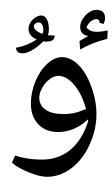

<svg xmlns="http://www.w3.org/2000/svg" viewBox="-20 -599 509 871"><path d="M192.9 203.1Q160.6 203.1 110.8 182.9Q61 162.6 34.2 139.2L48.3 106.4Q102.1 125 169.9 125Q245.1 125 298.8 80.8Q352.5 36.6 379.9 -48.8L378.9 -57.1L377 -55.7Q350.1 -29.8 315.7 -14.9Q281.2 0 244.6 0Q187 0 153.6 -35.4Q120.1 -70.8 120.1 -128.9Q120.1 -179.7 140.6 -229.5Q161.1 -279.3 194.3 -309.6Q227.5 -339.8 261.2 -339.8Q299.8 -339.8 335.2 -305.2Q370.6 -270.5 394 -206.8Q417.5 -143.1 417.5 -80.6Q417.5 -9.8 385.7 58.6Q354 127 302.7 165Q251.5 203.1 192.9 203.1ZM245.6 -254.9Q225.1 -254.9 204.8 -239.5Q184.6 -224.1 171.4 -200.4Q158.2 -176.8 158.2 -156.7Q158.2 -120.6 187 -101.1Q215.8 -81.5 268.6 -81.5Q293.5 -81.5 314.2 -85.7Q335 -89.8 370.1 -104.5Q353 -169.9 317.9 -212.4Q282.7 -254.9 245.6 -254.9ZM256.3 -388.7ZM193.4 252ZM251 -573.2ZM52.7 -382.3Q104 -391.6 146.5 -419.9Q109.4 -436.5 109.4 -467.3Q109.4 -491.2 128.4 -510Q147.5 -528.8 167.5 -528.8Q182.6 -528.8 192.1 -512Q201.7 -495.1 201.7 -464.8Q201.7 -451.7 197.3 -439.5L228.5 -437.5Q227.1 -421.9 217.8 -416Q208.5 -410.2 188.5 -410.2L176.3 -411.1Q150.9 -385.7 125.5 -371.3Q100.1 -356.9 81.5 -356.9Q68.4 -356.9 60.5 -363.5Q52.7 -370.1 52.7 -382.3ZM176.8 -462.9Q176.8 -476.1 171.6 -486.6Q166.5 -497.1 155.3 -497.1Q146.5 -497.1 139.9 -491.7Q133.3 -486.3 133.3 -481.9Q133.3 -459.5 172.4 -445.3L174.3 -449.7Q176.8 -457.5 176.8 -462.9ZM155.3 -356.9ZM138.7 -553.2ZM236.3 -553.2ZM252.9 -347.2ZM431.2 -495.6 431.6 -499.5Q431.6 -503.9 428 -508.1Q424.3 -512.2 418.9 -512.2Q403.3 -512.2 390.6 -501Q377.9 -489.7 372.1 -474.6Q387.7 -454.6 419.4 -454.6Q437.5 -454.6 468.8 -460.9L466.8 -422.9Q425.3 -412.1 398.7 -401.1Q372.1 -390.1 343.3 -374.5L340.8 -413.1L380.4 -435.5Q343.8 -441.9 343.8 -475.6Q343.8 -503.9 367.4 -529.1Q391.1 -554.2 417.5 -554.2Q456.5 -554.2 456.5 -517.1Q456.5 -503.9 449.7 -490.2ZM414.1 -388.7ZM404.3 -578.6Z"/></svg>

Font: Noto Naskh Arabic
Style: Regular
Weight: 400
Designer: Monotype Design team
Foundry: Monotype Imaging Inc.
Version: Version 1.01